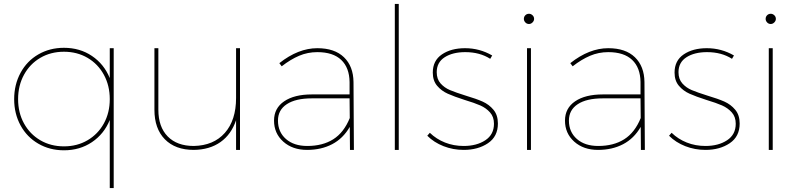

<svg xmlns="http://www.w3.org/2000/svg" viewBox="-20 -762 4058 976"><path d="M558 -517V194H538V-152Q509 -81 447.5 -39.5Q386 2 305 2Q233 2 175 -31.5Q117 -65 84.5 -124.5Q52 -184 52 -258Q52 -332 84.5 -392Q117 -452 175 -485.5Q233 -519 305 -519Q386 -519 447.5 -477.5Q509 -436 538 -365V-517ZM538 -258Q538 -327 508 -382Q478 -437 425 -468Q372 -499 305 -499Q238 -499 185 -468Q132 -437 102 -382Q72 -327 72 -258Q72 -189 102 -134.5Q132 -80 185 -49Q238 -18 305 -18Q372 -18 425 -49Q478 -80 508 -134.5Q538 -189 538 -258Z M1200 -517V0H1180V-151Q1156 -79 1101 -40Q1046 -1 965 0Q871 0 818 -54Q765 -108 765 -204V-517H785V-204Q785 -117 832.5 -68.5Q880 -20 965 -20Q1066 -22 1123 -86.5Q1180 -151 1180 -264V-517Z M1759 0 1758 -117Q1724 -58 1668.5 -29Q1613 0 1541 0Q1467 0 1420 -42Q1373 -84 1373 -149Q1373 -212 1424.5 -247Q1476 -282 1565 -282H1757V-345Q1756 -418 1714.5 -457.5Q1673 -497 1593 -497Q1544 -497 1500.5 -478.5Q1457 -460 1412 -425L1400 -441Q1496 -517 1593 -517Q1681 -517 1728.5 -471Q1776 -425 1777 -345L1779 0ZM1758 -162 1757 -262H1565Q1483 -262 1438 -232.5Q1393 -203 1393 -149Q1393 -91 1433.5 -55.5Q1474 -20 1542 -20Q1620 -20 1674 -54Q1728 -88 1758 -162Z M1987 -742H2007V0H1987Z M2345 -497Q2281 -497 2240.5 -471Q2200 -445 2200 -395Q2200 -360 2219.5 -338Q2239 -316 2267.5 -304Q2296 -292 2347 -276Q2401 -260 2433.5 -245.5Q2466 -231 2488.5 -204Q2511 -177 2511 -134Q2511 -68 2460.5 -34Q2410 0 2337 0Q2283 0 2234.5 -19Q2186 -38 2152 -72L2165 -87Q2198 -55 2242 -37.5Q2286 -20 2337 -20Q2403 -20 2447 -49Q2491 -78 2491 -133Q2491 -168 2471 -190.5Q2451 -213 2421.5 -226Q2392 -239 2342 -254Q2289 -271 2256.5 -285.5Q2224 -300 2202 -326Q2180 -352 2180 -393Q2180 -454 2226.5 -485.5Q2273 -517 2344 -517Q2418 -517 2482 -480L2472 -463Q2419 -497 2345 -497Z M2695 -666Q2695 -656 2687 -648Q2679 -640 2669 -640Q2658 -640 2650.5 -648Q2643 -656 2643 -666Q2643 -677 2650.5 -684.5Q2658 -692 2669 -692Q2679 -692 2687 -684.5Q2695 -677 2695 -666ZM2659 -517H2679V0H2659Z M3238 0 3237 -117Q3203 -58 3147.5 -29Q3092 0 3020 0Q2946 0 2899 -42Q2852 -84 2852 -149Q2852 -212 2903.5 -247Q2955 -282 3044 -282H3236V-345Q3235 -418 3193.5 -457.5Q3152 -497 3072 -497Q3023 -497 2979.5 -478.5Q2936 -460 2891 -425L2879 -441Q2975 -517 3072 -517Q3160 -517 3207.5 -471Q3255 -425 3256 -345L3258 0ZM3237 -162 3236 -262H3044Q2962 -262 2917 -232.5Q2872 -203 2872 -149Q2872 -91 2912.5 -55.5Q2953 -20 3021 -20Q3099 -20 3153 -54Q3207 -88 3237 -162Z M3574 -497Q3510 -497 3469.5 -471Q3429 -445 3429 -395Q3429 -360 3448.5 -338Q3468 -316 3496.5 -304Q3525 -292 3576 -276Q3630 -260 3662.5 -245.5Q3695 -231 3717.5 -204Q3740 -177 3740 -134Q3740 -68 3689.5 -34Q3639 0 3566 0Q3512 0 3463.5 -19Q3415 -38 3381 -72L3394 -87Q3427 -55 3471 -37.5Q3515 -20 3566 -20Q3632 -20 3676 -49Q3720 -78 3720 -133Q3720 -168 3700 -190.5Q3680 -213 3650.5 -226Q3621 -239 3571 -254Q3518 -271 3485.5 -285.5Q3453 -300 3431 -326Q3409 -352 3409 -393Q3409 -454 3455.5 -485.5Q3502 -517 3573 -517Q3647 -517 3711 -480L3701 -463Q3648 -497 3574 -497Z M3924 -666Q3924 -656 3916 -648Q3908 -640 3898 -640Q3887 -640 3879.5 -648Q3872 -656 3872 -666Q3872 -677 3879.5 -684.5Q3887 -692 3898 -692Q3908 -692 3916 -684.5Q3924 -677 3924 -666ZM3888 -517H3908V0H3888Z"/></svg>

Font: TypoPRO Montserrat
Style: Regular
Weight: 250
Designer: Julieta Ulanovsky
Foundry: Julieta Ulanovsky
Version: Version 6.001